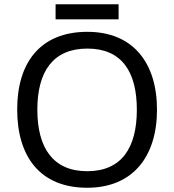

<svg xmlns="http://www.w3.org/2000/svg" viewBox="-20 -875 821 905"><path d="M539 -855H242V-784H539ZM720 -358C720 -580 606 -725 392 -725C168 -725 61 -578 61 -359C61 -138 168 10 391 10C606 10 720 -137 720 -358ZM156 -358C156 -538 230 -646 392 -646C553 -646 625 -538 625 -358C625 -178 553 -68 391 -68C230 -68 156 -178 156 -358Z"/></svg>

Font: Noto Sans Mro
Style: Regular
Weight: 400
Designer: Monotype Design Team
Foundry: Monotype Imaging Inc.
Version: Version 2.001